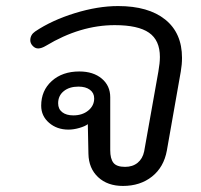

<svg xmlns="http://www.w3.org/2000/svg" viewBox="-20 -604 665 634"><path d="M272 -96 270 -194Q261 -187 242 -181.5Q223 -176 206 -176Q168 -176 142 -198.5Q116 -221 116 -255Q116 -305 151 -336.5Q186 -368 242 -368Q288 -368 316 -344.5Q344 -321 344 -283V-108Q344 -80 354.5 -66.5Q365 -53 393 -53Q418 -53 434.5 -66.5Q451 -80 456 -104L503 -368Q508 -396 508 -416Q508 -471 472 -496Q436 -521 359 -521Q245 -521 132 -453Q117 -444 106 -444Q96 -444 88 -452.5Q80 -461 80 -471Q80 -489 96 -500Q151 -537 227 -560.5Q303 -584 370 -584Q470 -584 525.5 -539.5Q581 -495 581 -413Q581 -391 577 -368L531 -107Q521 -52 482 -21Q443 10 386 10Q335 10 304 -19Q273 -48 272 -96ZM291 -279Q291 -297 277 -307.5Q263 -318 239 -318Q209 -318 190.5 -303Q172 -288 172 -263Q172 -244 185.5 -233.5Q199 -223 222 -223Q252 -223 271.5 -239Q291 -255 291 -279Z"/></svg>

Font: Kodchasan
Style: Italic
Weight: 400
Italic angle: -10°
Version: Version 1.000; ttfautohint (v1.6)